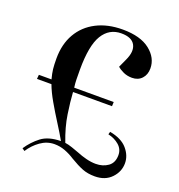

<svg xmlns="http://www.w3.org/2000/svg" viewBox="-136 -858 921 986"><g transform="rotate(20 324.5 -364.5)"><path d="M92 5Q120 -37 158.5 -66.5Q197 -96 265 -97Q244 -134 215 -179.5Q186 -225 159.5 -271Q133 -317 119 -355H40L42 -378H111Q103 -408 100.5 -430.5Q98 -453 98 -488Q98 -566 131 -623.5Q164 -681 225 -712.5Q286 -744 368 -744Q465 -744 517 -703Q569 -662 569 -604Q569 -570 549 -548.5Q529 -527 496 -527Q470 -527 449 -536.5Q428 -546 415 -558L436 -604Q461 -657 443 -690Q425 -723 368 -723Q302 -723 266.5 -665Q231 -607 231 -475Q231 -442 231.5 -421Q232 -400 235 -378H451L450 -355H237Q240 -305 250 -238Q260 -171 289 -96Q306 -94 329 -86Q352 -78 368 -72Q392 -62 419.5 -55Q447 -48 472 -48Q511 -48 539 -68Q567 -88 567 -130Q567 -162 542.5 -183.5Q518 -205 482 -213L486 -228Q551 -216 582 -180Q613 -144 613 -102Q613 -56 579.5 -21Q546 14 489 14Q451 14 421.5 2.5Q392 -9 352 -33Q326 -50 298 -60.5Q270 -71 240 -71Q199 -71 164 -46Q129 -21 106 15Z"/></g></svg>

Font: Literata 72pt SemiBold
Style: Italic
Weight: 600
Italic angle: -2°
Designer: Latin by Veronika Burian and Jose Scaglione. Greek by Irene Vlachou. Cyrillic by Vera Evstafieva
Foundry: TypeTogether
Version: Version 3.002